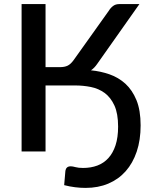

<svg xmlns="http://www.w3.org/2000/svg" viewBox="-20 -740 752 938"><path d="M386 80.5C370.7 80.5 358.2 79.2 348.8 76.5C339.2 73.8 331.5 72.5 325.5 72.5C317.5 72.5 311.4 74.5 307.2 78.5C303.1 82.5 300.5 87.8 299.5 94.5L293.5 164.5C311.8 169.2 329.5 172.6 346.5 174.7C363.5 176.9 380.7 178 398 178C439 178 476.1 171 509.2 157C542.4 143 570.7 122.8 594 96.5C617.3 70.2 635.3 38.2 648 0.5C660.7 -37.2 667 -79.8 667 -127.5C667 -176.5 660.2 -217.5 646.8 -250.5C633.2 -283.5 615.2 -310.2 592.8 -330.8C570.2 -351.2 544.4 -366.6 515.2 -376.8C486.1 -386.9 455.8 -393.5 424.5 -396.5C435.8 -404.2 446 -414.7 455 -428L661 -720H562C550.7 -720 540.9 -717 532.8 -711C524.6 -705 517.7 -697.3 512 -688L339.5 -446C329.8 -432.7 320 -423.7 310 -419C300 -414.3 287.7 -412 273 -412H202.5V-720H85.5V0H202.5V-322.5H347.5C373.5 -322.5 399 -320 424 -315C449 -310 471.4 -300.2 491.3 -285.8C511.1 -271.2 527 -250.8 539 -224.5C551 -198.2 557 -163.8 557 -121.5C557 -86.2 552.8 -55.8 544.5 -30.5C536.2 -5.2 524.5 15.8 509.5 32.3C494.5 48.8 476.5 60.9 455.5 68.8C434.5 76.6 411.3 80.5 386 80.5Z"/></svg>

Font: Lato Semibold
Style: Regular
Weight: 600
Designer: Lukasz Dziedzic
Foundry: tyPoland Lukasz Dziedzic
Version: Version 2.006; 2014-01-15